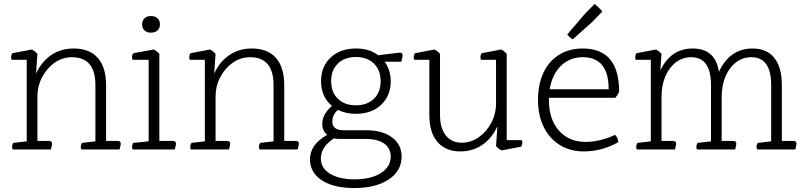

<svg xmlns="http://www.w3.org/2000/svg" viewBox="-20 -755 4070 970"><path d="M584 0H391Q388 -8 388 -14Q388 -22 394 -33L462 -41V-325Q462 -466 343 -466Q296 -466 256.5 -438.5Q217 -411 193 -365.5Q169 -320 169 -266V-43H227Q243 -43 243 -29Q243 -23 239 -8L237 0H44Q41 -8 41 -14Q41 -22 47 -33L115 -41V-453H39Q36 -460 36 -467Q36 -476 42 -486L141 -505Q158 -496 169 -483L162 -383Q190 -444 239 -477Q288 -510 352 -510Q432 -510 474 -462.5Q516 -415 516 -325V-43H574Q590 -43 590 -29Q590 -23 586 -8Z M863 0H650Q647 -8 647 -14Q647 -22 653 -33L731 -41V-453H650Q647 -460 647 -467Q647 -476 653 -486L757 -505Q774 -496 785 -483V-43H853Q869 -43 869 -29Q869 -23 865 -8ZM788 -632Q788 -613 776 -601.5Q764 -590 743 -590Q722 -590 710 -601.5Q698 -613 698 -632Q698 -651 710 -662.5Q722 -674 743 -674Q764 -674 776 -662.5Q788 -651 788 -632Z M1484 0H1291Q1288 -8 1288 -14Q1288 -22 1294 -33L1362 -41V-325Q1362 -466 1243 -466Q1196 -466 1156.5 -438.5Q1117 -411 1093 -365.5Q1069 -320 1069 -266V-43H1127Q1143 -43 1143 -29Q1143 -23 1139 -8L1137 0H944Q941 -8 941 -14Q941 -22 947 -33L1015 -41V-453H939Q936 -460 936 -467Q936 -476 942 -486L1041 -505Q1058 -496 1069 -483L1062 -383Q1090 -444 1139 -477Q1188 -510 1252 -510Q1332 -510 1374 -462.5Q1416 -415 1416 -325V-43H1474Q1490 -43 1490 -29Q1490 -23 1486 -8Z M1715 -97H1829Q1912 -97 1960.5 -61Q2009 -25 2009 36Q2009 108 1944 151.5Q1879 195 1771 195Q1666 195 1606 156Q1546 117 1546 49Q1546 -24 1633 -74Q1608 -94 1608 -129Q1608 -177 1657 -220Q1602 -266 1602 -345Q1602 -419 1650.5 -464.5Q1699 -510 1778 -510Q1846 -510 1891 -476L1998 -489Q2014 -490 2014 -475Q2014 -469 2010 -454L2007 -443H1924Q1938 -423 1946 -398.5Q1954 -374 1954 -345Q1954 -271 1905.5 -225.5Q1857 -180 1778 -180Q1727 -180 1687 -200Q1659 -175 1659 -141Q1659 -97 1715 -97ZM1829 -53H1694Q1680 -53 1667 -56Q1601 -13 1601 46Q1601 94 1647 122.5Q1693 151 1771 151Q1854 151 1904 119.5Q1954 88 1954 36Q1954 -6 1921 -29.5Q1888 -53 1829 -53ZM1903 -345Q1903 -401 1869 -434Q1835 -467 1778 -467Q1721 -467 1687 -434Q1653 -401 1653 -345Q1653 -289 1687 -256Q1721 -223 1778 -223Q1835 -223 1869 -256Q1903 -289 1903 -345Z M2613 -14 2514 5Q2497 -4 2486 -17L2493 -117Q2465 -56 2416.5 -23Q2368 10 2306 10Q2231 10 2190 -38Q2149 -86 2149 -175V-453H2073Q2070 -460 2070 -467Q2070 -476 2076 -486L2175 -505Q2192 -496 2203 -483V-175Q2203 -108 2232 -71Q2261 -34 2313 -34Q2359 -34 2398.5 -61.5Q2438 -89 2462 -134.5Q2486 -180 2486 -234V-453H2410Q2407 -460 2407 -467Q2407 -476 2413 -486L2512 -505Q2529 -496 2540 -483V-47H2616Q2619 -40 2619 -33Q2619 -24 2613 -14Z M3089 -261H2753V-250Q2753 -153 2803.5 -95.5Q2854 -38 2939 -38Q2978 -38 3019.5 -49Q3061 -60 3087 -74Q3095 -66 3099 -56.5Q3103 -47 3104 -37Q3021 10 2930 10Q2860 10 2808 -22.5Q2756 -55 2727 -113.5Q2698 -172 2698 -250Q2698 -329 2725.5 -387.5Q2753 -446 2804 -478Q2855 -510 2924 -510Q3108 -510 3108 -291Q3100 -274 3089 -261ZM2757 -304H3055Q3055 -466 2924 -466Q2858 -466 2813.5 -422Q2769 -378 2757 -304ZM2972 -644 2873 -556Q2855 -568 2846 -581L2933 -683L2984 -735Q2997 -724 3005 -716.5Q3013 -709 3023 -697Z M3998 0H3805Q3802 -8 3802 -14Q3802 -22 3808 -33L3876 -41V-325Q3876 -466 3776 -466Q3733 -466 3699 -440.5Q3665 -415 3645.5 -369.5Q3626 -324 3626 -266V-43H3684Q3700 -43 3700 -29Q3700 -23 3696 -8L3694 0H3501Q3498 -8 3498 -14Q3498 -22 3504 -33L3572 -41V-325Q3572 -466 3472 -466Q3429 -466 3395 -440.5Q3361 -415 3341.5 -369.5Q3322 -324 3322 -266V-43H3380Q3396 -43 3396 -29Q3396 -23 3392 -8L3390 0H3197Q3194 -8 3194 -14Q3194 -22 3200 -33L3268 -41V-453H3192Q3189 -460 3189 -467Q3189 -476 3195 -486L3294 -505Q3311 -496 3322 -483L3316 -399Q3369 -510 3479 -510Q3595 -510 3612 -392Q3667 -510 3782 -510Q3854 -510 3892 -462.5Q3930 -415 3930 -325V-43H3988Q4004 -43 4004 -29Q4004 -23 4000 -8Z"/></svg>

Font: Scope One
Style: Regular
Weight: 400
Designer: Dalton Maag Ltd
Foundry: Dalton Maag Ltd
Version: Version 1.001; ttfautohint (v1.4.1) -l 11 -r 50 -G 50 -x 14 